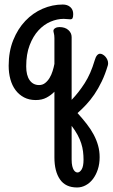

<svg xmlns="http://www.w3.org/2000/svg" viewBox="-20 -412 495 844"><path d="M137.2 27.8Q107.9 27.8 85.7 16.1Q63.5 4.4 48.3 -15.9Q33.2 -36.1 25.6 -63.7Q18.1 -91.3 18.1 -123Q18.1 -185.5 38.1 -235.4Q58.1 -285.2 91.3 -320.1Q124.5 -355 167.2 -373.5Q210 -392.1 255.9 -392.1Q276.4 -392.1 289.1 -380.9Q301.8 -369.6 301.8 -350.1Q301.8 -337.4 299.1 -332.3Q296.4 -327.1 289.1 -327.1Q282.2 -327.1 274.9 -328.1Q267.6 -329.1 259.8 -329.1Q231.4 -329.1 202.1 -316.7Q172.9 -304.2 149.2 -278.6Q125.5 -252.9 110.4 -213.6Q95.2 -174.3 95.2 -120.1Q95.2 -80.6 110.4 -59.3Q125.5 -38.1 151.9 -38.1Q167 -38.1 178.2 -46.9Q189.5 -55.7 197.8 -69.3Q206.1 -83 211.2 -99.4Q216.3 -115.7 219.2 -130.9V-244.1Q219.2 -251.5 218.5 -256.3Q217.8 -261.2 217 -264.6Q216.3 -268.1 215.6 -270.8Q214.8 -273.4 214.8 -275.9Q214.8 -283.7 222.7 -288.3Q230.5 -293 241.2 -293Q266.1 -293 280.5 -280Q294.9 -267.1 294.9 -249V26.9Q325.7 -4.9 352.3 -46.4Q378.9 -87.9 396 -146Q400.4 -161.6 406.5 -168.7Q412.6 -175.8 419.9 -175.8Q425.8 -175.8 432.1 -172.1Q438.5 -168.5 443.6 -162.6Q448.7 -156.7 451.9 -149.4Q455.1 -142.1 455.1 -134.8Q455.1 -133.8 455.1 -130.9Q455.1 -127.9 454.1 -125Q442.4 -85.4 427.2 -54Q412.1 -22.5 394.8 2.9Q377.4 28.3 358.6 48.3Q339.8 68.4 320.8 85Q343.3 109.9 361.3 133.1Q379.4 156.2 391.8 179.7Q404.3 203.1 411.1 227.5Q418 252 418 278.8Q418 308.6 409.9 333Q401.9 357.4 388.4 375Q375 392.6 356.9 402.3Q338.9 412.1 318.8 412.1Q268.1 412.1 243.7 376.7Q219.2 341.3 219.2 279.8V-8.8Q204.1 6.8 184.1 17.3Q164.1 27.8 137.2 27.8ZM347.2 290Q347.2 272 345 253.9Q342.8 235.8 336.9 217.8Q331.1 199.7 320.8 180.7Q310.5 161.6 294.9 141.1V289.1Q294.9 306.6 297.6 317.9Q300.3 329.1 304.2 335.2Q308.1 341.3 312.5 343.8Q316.9 346.2 320.8 346.2Q330.6 346.2 338.9 332.8Q347.2 319.3 347.2 290Z"/></svg>

Font: Grand Hotel
Style: Regular
Weight: 400
Designer: Brian J. Bonislawsky & Jim Lyles for Astigmatic (AOETI)
Foundry: Astigmatic (AOETI)
Version: Version 001.000